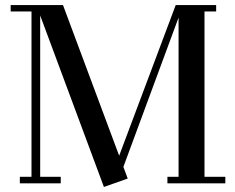

<svg xmlns="http://www.w3.org/2000/svg" viewBox="-20 -722 927 756"><path d="M22 -676.8V-702.1H228L449.2 -108.9L671.9 -702.1H831.1V-676.8H785.2V-25.9H867.2V0H639.2V-25.9H683.1V-652.8L465.8 -64.9L482.9 -19L389.2 14.2L138.2 -661.1V-25.9H219.2V0H58.1V-25.9H104V-676.8Z"/></svg>

Font: Dehuti Alt
Style: Bold
Weight: 700
Version: Version 1.2